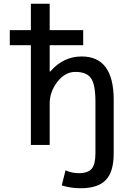

<svg xmlns="http://www.w3.org/2000/svg" viewBox="-20 -770 692 1020"><path d="M32 -530V-610H144V-750H244V-610H422V-530H244V-390H247Q316 -470 414 -470Q584 -470 584 -240V45Q584 143 542 186.5Q500 230 408 230Q356 230 308 215L328 135Q362 150 398 150Q447 150 467 126.5Q487 103 487 45V-230Q487 -321 463.5 -354.5Q440 -388 380 -388Q326 -388 285 -335.5Q244 -283 244 -220V0H144V-530Z"/></svg>

Font: Mplus 1p Medium
Style: Regular
Weight: 500
Version: Version 1.061